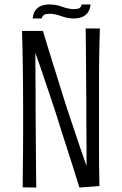

<svg xmlns="http://www.w3.org/2000/svg" viewBox="-20 -843 548 863"><path d="M79 -704H173Q182 -672 194.5 -632.5Q207 -593 220.5 -549Q234 -505 249 -458Q264 -411 278 -365Q296 -312 312.5 -262Q329 -212 343.5 -170Q358 -128 369 -97Q369 -131 369 -165.5Q369 -200 368.5 -235Q368 -270 368 -305.5Q368 -341 368 -377Q368 -409 367.5 -442.5Q367 -476 367 -509.5Q367 -543 366.5 -577Q366 -611 366 -645.5Q366 -680 365 -715H429Q428 -685 427 -646.5Q426 -608 425.5 -564.5Q425 -521 425 -473.5Q425 -426 425 -376Q425 -327 425 -278Q425 -229 425 -181Q425 -133 425.5 -89Q426 -45 427 -7L337 0Q325 -39 311.5 -81.5Q298 -124 283.5 -169Q269 -214 254.5 -259.5Q240 -305 226 -350Q213 -389 200.5 -426Q188 -463 177 -495.5Q166 -528 156.5 -556Q147 -584 139 -605Q139 -579 139 -549Q139 -519 139.5 -487Q140 -455 140 -420.5Q140 -386 140 -349Q140 -317 140.5 -284Q141 -251 141 -216.5Q141 -182 141.5 -146Q142 -110 142 -73.5Q142 -37 143 0L82 -1Q82 -35 82.5 -75.5Q83 -116 83.5 -161.5Q84 -207 84 -255Q84 -303 84 -351Q84 -401 83.5 -449.5Q83 -498 82.5 -543.5Q82 -589 81 -629.5Q80 -670 79 -704ZM167 -760H127Q129 -783 139.5 -797Q150 -811 166 -817Q182 -823 202 -823Q232 -823 260 -812.5Q288 -802 313 -802Q328 -802 336.5 -806.5Q345 -811 347 -823H387Q385 -801 375 -787Q365 -773 349 -766.5Q333 -760 312 -760Q283 -760 255.5 -770.5Q228 -781 202 -781Q187 -781 179 -776.5Q171 -772 167 -760Z"/></svg>

Font: Truculenta Light
Style: Regular
Weight: 300
Version: Version 1.002